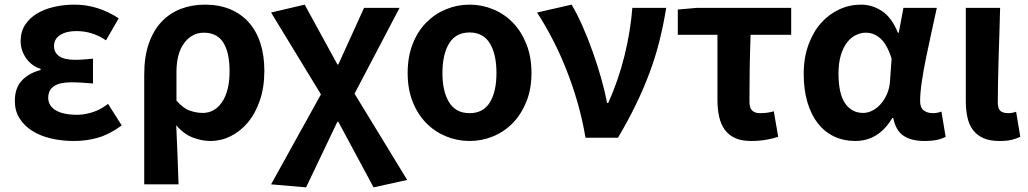

<svg xmlns="http://www.w3.org/2000/svg" viewBox="-20 -594 4435 828"><path d="M299 14Q246 14 199.5 3Q153 -8 118.5 -30Q84 -52 64 -84Q44 -116 44 -158Q44 -215 74.5 -247Q105 -279 155 -292V-297Q133 -304 117 -317Q101 -330 90.5 -346Q80 -362 74.5 -380Q69 -398 69 -416Q69 -457 88 -486.5Q107 -516 139.5 -535.5Q172 -555 214 -564.5Q256 -574 302 -574Q353 -574 401.5 -558.5Q450 -543 492 -515L437 -420Q379 -460 309 -460Q266 -460 239.5 -443Q213 -426 213 -396Q213 -367 235.5 -351.5Q258 -336 305 -336Q322 -336 341.5 -337.5Q361 -339 381 -341V-234Q357 -236 333.5 -237.5Q310 -239 287 -239Q188 -239 188 -172Q188 -138 220 -118.5Q252 -99 314 -99Q343 -99 377.5 -109.5Q412 -120 446 -146L505 -53Q451 -14 402 0Q353 14 299 14Z M602 -273Q602 -350 622 -407Q642 -464 677.5 -501Q713 -538 760.5 -556Q808 -574 864 -574Q924 -574 971.5 -554.5Q1019 -535 1052 -498.5Q1085 -462 1102.5 -409Q1120 -356 1120 -289Q1120 -217 1100.5 -160.5Q1081 -104 1048.5 -65.5Q1016 -27 974.5 -6.5Q933 14 888 14Q850 14 811 -1Q772 -16 740 -54Q743 15 745.5 75Q748 135 750 201H602ZM855 -107Q879 -107 899.5 -118Q920 -129 936 -151.5Q952 -174 961 -207.5Q970 -241 970 -287Q970 -368 943 -410.5Q916 -453 859 -453Q808 -453 774.5 -408.5Q741 -364 741 -283V-160Q770 -127 798.5 -117Q827 -107 855 -107Z M1149 201 1364 -187 1149 -540 1294 -574 1435 -316H1439L1550 -560H1703L1509 -190L1736 182L1591 214L1439 -69H1435L1300 214Z M2005 14Q1952 14 1903.5 -6Q1855 -26 1818 -63.5Q1781 -101 1759.5 -155.5Q1738 -210 1738 -279Q1738 -349 1759.5 -404Q1781 -459 1818 -496.5Q1855 -534 1903.5 -554Q1952 -574 2005 -574Q2058 -574 2106.5 -554Q2155 -534 2191.5 -496.5Q2228 -459 2250 -404Q2272 -349 2272 -279Q2272 -210 2250 -155.5Q2228 -101 2191.5 -63.5Q2155 -26 2106.5 -6Q2058 14 2005 14ZM2005 -106Q2064 -106 2092.5 -152.5Q2121 -199 2121 -279Q2121 -360 2092.5 -407Q2064 -454 2005 -454Q1946 -454 1917 -407Q1888 -360 1888 -279Q1888 -199 1917 -152.5Q1946 -106 2005 -106Z M2505 0Q2492 -78 2470.5 -152.5Q2449 -227 2421.5 -296Q2394 -365 2362 -426.5Q2330 -488 2296 -540L2445 -574Q2469 -534 2492.5 -480.5Q2516 -427 2536.5 -369.5Q2557 -312 2573 -255Q2589 -198 2598 -150H2603Q2647 -248 2673 -353Q2699 -458 2707 -560H2853Q2841 -486 2824 -418Q2807 -350 2782 -282.5Q2757 -215 2723.5 -145.5Q2690 -76 2645 0H2505Z M3219 14Q3178 14 3150.5 1.5Q3123 -11 3106 -34Q3089 -57 3081.5 -90Q3074 -123 3074 -164V-444H2903V-553L2985 -560H3392V-444H3217Q3214 -365 3213 -291Q3212 -217 3212 -157Q3212 -128 3224 -117Q3236 -106 3256 -106Q3271 -106 3285 -107.5Q3299 -109 3317 -114L3336 -4Q3312 4 3282.5 9Q3253 14 3219 14Z M3668 14Q3618 14 3577 -5.5Q3536 -25 3507 -62Q3478 -99 3462 -153Q3446 -207 3446 -275Q3446 -345 3466.5 -401Q3487 -457 3521 -495Q3555 -533 3599.5 -553.5Q3644 -574 3693 -574Q3742 -574 3784 -546Q3826 -518 3852 -453H3856L3876 -560H4020Q4009 -509 3996.5 -452.5Q3984 -396 3973 -342Q3962 -288 3955 -240Q3948 -192 3948 -158Q3948 -130 3963.5 -118Q3979 -106 4003 -106Q4022 -106 4040 -113L4058 -4Q4044 4 4021.5 9Q3999 14 3967 14Q3910 14 3876.5 -8.5Q3843 -31 3832 -85H3828Q3769 14 3668 14ZM3702 -107Q3723 -107 3743 -117.5Q3763 -128 3779 -146.5Q3795 -165 3805.5 -189.5Q3816 -214 3818 -242L3825 -341Q3806 -402 3777.5 -427.5Q3749 -453 3714 -453Q3692 -453 3670.5 -442.5Q3649 -432 3632.5 -410.5Q3616 -389 3606 -355.5Q3596 -322 3596 -277Q3596 -190 3624.5 -148.5Q3653 -107 3702 -107Z M4290 14Q4248 14 4220.5 1.5Q4193 -11 4176 -33.5Q4159 -56 4152 -88Q4145 -120 4145 -159V-560H4293Q4292 -509 4290 -453.5Q4288 -398 4286.5 -344Q4285 -290 4284 -240.5Q4283 -191 4283 -152Q4283 -126 4294 -116Q4305 -106 4328 -106Q4344 -106 4362 -112L4380 -4Q4363 4 4343 9Q4323 14 4290 14Z"/></svg>

Font: SpoqaHanSans-Bold
Style: Regular
Weight: 700
Designer: [Spoqa Han Sans] Dong-huui Kim \uAE40 \uB3D9 \uD718   [Noto Sans] Ryoko NISHIZUKA \u897F \u585A \u6DBC \u5B50  (kana & i
Foundry: Spoqa (http://www.spoqa-han-sans.com)
Version: Version 2.000